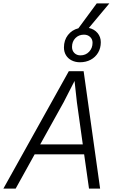

<svg xmlns="http://www.w3.org/2000/svg" viewBox="-41 -1121 711 1141"><path d="M456 -698 554 0H488L459 -204H165L52 0H-21L368 -698ZM451 -263 416 -513 402 -640 337 -513 198 -263ZM425 -953 534 -1101H609L487 -955Q519 -948 538.5 -925Q558 -902 558 -870Q558 -835 542 -808Q526 -781 498 -766Q470 -751 434 -751Q407 -751 385 -762Q363 -773 351 -793Q339 -813 339 -839Q339 -882 362.5 -912.5Q386 -943 425 -953ZM437 -792Q468 -792 488.5 -813.5Q509 -835 509 -867Q509 -888 494.5 -901.5Q480 -915 458 -915Q427 -915 407 -894.5Q387 -874 387 -842Q387 -820 401 -806Q415 -792 437 -792Z"/></svg>

Font: Azeret Mono Light
Style: Italic
Weight: 300
Italic angle: -12°
Designer: Martin Vácha
Foundry: Displaay
Version: Version 1.000; Glyphs 3.0.3, build 3074